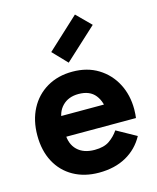

<svg xmlns="http://www.w3.org/2000/svg" viewBox="-116 -847 766 937"><g transform="rotate(-15 267.0 -379.0)"><path d="M268 9Q195 9 139.5 -22Q84 -53 53.5 -110Q23 -167 23 -244Q23 -320 53.5 -378Q84 -436 139.5 -468.5Q195 -501 268 -501Q343 -501 398 -467Q453 -433 483 -375.5Q513 -318 513 -246Q513 -233 512 -221Q511 -209 510 -202H137V-306H398L381 -263Q381 -318 353.5 -353Q326 -388 269 -388Q218 -388 187.5 -357Q157 -326 157 -275V-220Q157 -165 188.5 -134.5Q220 -104 276 -104Q323 -104 350.5 -123Q378 -142 397 -170L496 -115Q464 -56 406 -23.5Q348 9 268 9ZM263 -548 194 -620 353 -767 424 -696Z"/></g></svg>

Font: Gabarito
Style: Bold
Weight: 700
Designer: Leandro Assis / Alvaro Franca / Felipe Casaprima
Foundry: Naipe Foundry
Version: Version 1.000